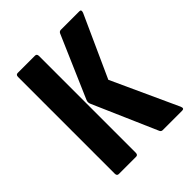

<svg xmlns="http://www.w3.org/2000/svg" viewBox="-149 -575 660 660"><g transform="rotate(-45 181.0 -245.5)"><path d="M260.1 0Q253 0 250 -6.3L148.3 -239.7Q143.9 -249.2 147.9 -258.6L245.9 -485.3Q249.5 -491.5 255.8 -491.5H346.1Q351.6 -491.5 352.6 -488.4Q353.6 -485.3 351.6 -479.1L250 -254.6L360.5 -13.3Q366.2 0 354.3 0ZM46.4 0Q37.4 0 37.4 -10.9V-480.9Q37.4 -491.5 46.4 -491.5H130.5Q139.4 -491.5 139.4 -480.9V-10.9Q139.4 0 130.5 0Z"/></g></svg>

Font: Sofia Sans Extra Condensed
Style: Regular
Weight: 400
Designer: Botio Nikoltchev, Ani Petrova
Foundry: lettersoup
Version: Version 4.101